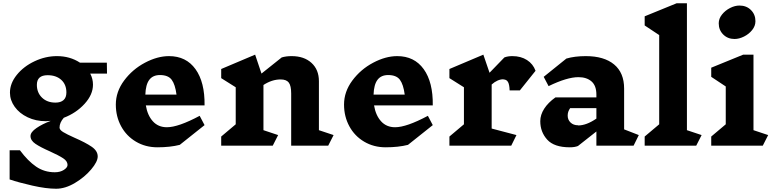

<svg xmlns="http://www.w3.org/2000/svg" viewBox="-20 -893 4745 1177"><path d="M533 -442Q550 -410 550 -374Q550 -313 498.5 -256.5Q447 -200 371 -171Q345 -141 345 -111Q345 -97 367 -83.5Q389 -70 436 -49Q505 -19 542 6.5Q579 32 579 66Q579 98 539 145.5Q499 193 439.5 228.5Q380 264 324 264Q263 264 179 245Q95 226 39 207V28H102Q151 94 201.5 128.5Q252 163 316 163Q349 163 371.5 148.5Q394 134 394 118Q394 95 367.5 77.5Q341 60 286 35Q227 9 197 -11.5Q167 -32 167 -59Q167 -83 203.5 -108Q240 -133 291 -152Q271 -150 261 -150Q200 -150 149.5 -174Q99 -198 70 -238.5Q41 -279 41 -325Q41 -382 83 -434Q125 -486 192 -517.5Q259 -549 329 -549Q409 -549 470 -509H635L636 -442ZM387 -326Q387 -375 355.5 -403.5Q324 -432 272 -432Q206 -432 206 -373Q206 -325 237.5 -294.5Q269 -264 320 -264Q352 -264 369.5 -279.5Q387 -295 387 -326Z M1234 -247H874Q884 -186 917 -149.5Q950 -113 1003 -113Q1073 -113 1204 -183L1234 -126L1082 -5Q1023 10 945 10Q872 10 813.5 -24.5Q755 -59 722.5 -119Q690 -179 690 -252Q690 -331 741 -399.5Q792 -468 868.5 -508.5Q945 -549 1016 -549Q1121 -549 1178.5 -469Q1236 -389 1234 -247ZM871 -313H1062Q1054 -375 1032.5 -404Q1011 -433 960 -433H961Q917 -433 895 -403.5Q873 -374 871 -313Z M1992 0H1765V-320Q1765 -367 1750.5 -386.5Q1736 -406 1700 -406Q1647 -406 1595 -372V-95L1685 -65L1652 0H1336V-56L1425 -131V-358L1336 -414V-470L1544 -558L1583 -442L1707 -541Q1734 -549 1768 -549Q1844 -549 1889.5 -507.5Q1935 -466 1935 -395V-95L2025 -65Z M2633 -247H2273Q2283 -186 2316 -149.5Q2349 -113 2402 -113Q2472 -113 2603 -183L2633 -126L2481 -5Q2422 10 2344 10Q2271 10 2212.5 -24.5Q2154 -59 2121.5 -119Q2089 -179 2089 -252Q2089 -331 2140 -399.5Q2191 -468 2267.5 -508.5Q2344 -549 2415 -549Q2520 -549 2577.5 -469Q2635 -389 2633 -247ZM2270 -313H2461Q2453 -375 2431.5 -404Q2410 -433 2359 -433H2360Q2316 -433 2294 -403.5Q2272 -374 2270 -313Z M2994 -375V-105L3146 -65L3114 0H2735V-56L2824 -131V-358L2735 -414V-470L2943 -558L2981 -447L3072 -541Q3093 -549 3121 -549Q3173 -549 3210.5 -525Q3248 -501 3263 -459L3167 -339H3104Q3103 -375 3094 -390.5Q3085 -406 3066 -406V-407Q3030 -407 2994 -375Z M3864 0H3636V-87L3523 2Q3503 10 3473 10Q3377 10 3334.5 -37Q3292 -84 3292 -150Q3292 -189 3316 -226.5Q3340 -264 3385 -296H3636V-313Q3636 -368 3606 -394Q3576 -420 3526 -420Q3456 -420 3343 -365L3313 -422L3452 -534Q3503 -549 3571 -549Q3683 -549 3744.5 -498Q3806 -447 3806 -350V-100L3896 -65ZM3636 -166V-230H3475Q3467 -218 3463.5 -207.5Q3460 -197 3460 -184Q3460 -159 3477.5 -142Q3495 -125 3524 -125V-124Q3575 -124 3636 -166Z M4248 0H3932V-56L4021 -131V-678L3932 -737V-793L4128 -873H4191V-95L4281 -65Z M4656 0H4340V-56L4429 -131V-363L4340 -422V-478L4536 -558H4599V-95L4689 -65ZM4611 -763Q4611 -734 4591 -709Q4571 -684 4541 -669Q4511 -654 4483 -654Q4441 -654 4413.5 -681.5Q4386 -709 4386 -750Q4386 -779 4406 -804Q4426 -829 4455.5 -844Q4485 -859 4513 -859Q4556 -859 4583.5 -831.5Q4611 -804 4611 -763Z"/></svg>

Font: Inknut Antiqua
Style: Bold
Weight: 700
Designer: Claus Eggers Sørensen
Foundry: Claus Eggers Sørensen
Version: Version 1.003; ttfautohint (v1.8.2) -l 8 -r 50 -G 200 -x 14 